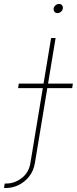

<svg xmlns="http://www.w3.org/2000/svg" viewBox="-111 -736 384 960"><path d="M144.5 -545.9H167L63.5 79.1Q57.1 117.7 35.2 145.8Q13.2 173.8 -17.6 189Q-48.3 204.1 -82 204.1H-90.8L-87.4 181.6H-78.6Q-38.1 181.6 -2.4 154.3Q33.2 127 41 79.1ZM-20.5 -295.4 -17.1 -317.9H253.4L250 -295.4ZM176.3 -670.4Q167 -670.4 161.4 -677.2Q155.8 -684.1 157.2 -693.4Q158.7 -703.1 166.7 -709.7Q174.8 -716.3 184.1 -716.3Q193.8 -716.3 199.2 -709.7Q204.6 -703.1 203.1 -693.4Q201.7 -684.1 193.8 -677.2Q186 -670.4 176.3 -670.4Z"/></svg>

Font: Inter Thin
Style: Italic
Weight: 250
Italic angle: -9.3988°
Designer: Rasmus Andersson
Foundry: rsms
Version: Version 4.001;git-66647c0bb